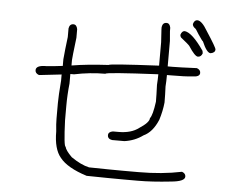

<svg xmlns="http://www.w3.org/2000/svg" viewBox="-54 -734 1108 911"><g transform="rotate(5 500.0 -278.5)"><path d="M705.1 -644.5Q720.7 -644.5 724.6 -623V-607.4Q728.5 -563.5 728.5 -560.5V-439.5H752Q781.7 -439.5 867.2 -443.4Q884.8 -437 884.8 -421.9Q884.8 -402.3 847.7 -402.3Q816.4 -398.4 744.1 -398.4H728.5Q728.5 -367.7 726.6 -343.8Q728.5 -303.2 728.5 -267.6Q724.6 -227.1 710.9 -183.6Q685.5 -123 642.6 -103.5Q604 -75.2 554.7 -68.4H496.1Q474.6 -71.8 474.6 -89.8Q474.6 -105.5 496.1 -109.4H523.4Q583.5 -109.4 619.1 -136.7Q666 -167 666 -187.5Q678.7 -202.1 687.5 -267.6V-269.5Q687.5 -298.3 685.5 -347.7Q687.5 -376.5 687.5 -398.4Q437.5 -386.2 437.5 -378.9Q363.3 -378.9 289.1 -363.3H271.5V-318.4Q265.6 -263.2 265.6 -210.9V-142.6Q270.5 -17.6 279.3 -17.6Q282.2 -1 312.5 29.3Q359.9 62 398.4 70.3Q502.4 72.3 562.5 72.3H634.8Q745.6 72.3 839.8 52.7Q857.4 59.1 857.4 74.2Q857.4 97.7 791 103.5Q702.1 113.3 634.8 113.3H568.4Q504.4 113.3 390.6 111.3Q296.4 81.5 261.7 37.1Q228.5 -2 228.5 -85.9Q224.6 -121.6 224.6 -146.5V-220.7Q224.6 -254.9 230.5 -328.1V-357.4L127 -345.7H123Q105.5 -352.1 105.5 -367.2Q105.5 -390.6 154.3 -390.6Q203.6 -394.5 232.4 -398.4V-429.7Q236.3 -476.1 244.1 -537.1V-578.1Q247.6 -599.6 265.6 -599.6Q281.2 -599.6 285.2 -578.1V-537.1Q273.4 -439.5 273.4 -429.7V-404.3H275.4Q344.2 -416 449.2 -421.9Q449.2 -427.7 687.5 -439.5V-550.8Q683.6 -608.4 683.6 -613.3V-623Q687 -644.5 705.1 -644.5ZM849.6 -669.9Q871.1 -669.9 898.4 -623Q947.3 -548.3 947.3 -539.1Q947.3 -523.4 925.8 -519.5Q907.2 -519.5 884.8 -572.3Q882.3 -572.3 861.3 -603.5Q845.2 -630.9 841.8 -630.9Q830.1 -639.6 830.1 -650.4Q835.9 -669.9 849.6 -669.9ZM794.9 -613.3Q831.1 -608.4 886.7 -527.3L888.7 -515.6Q882.3 -498 867.2 -498Q852.5 -498 822.3 -544.9Q816.9 -552.2 779.3 -582Q775.4 -588.4 775.4 -593.8Q781.2 -613.3 794.9 -613.3Z"/></g></svg>

Font: CEF Fonts CJK
Style: Regular
Weight: 400
Designer: PartyBoss (派对大魔王)
Version: Release 2.25